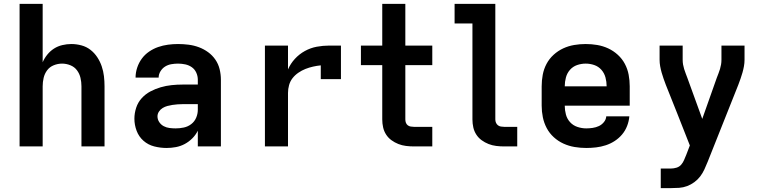

<svg xmlns="http://www.w3.org/2000/svg" viewBox="-20 -755 3940 990"><path d="M81 0V-735H200V-434Q209 -455 224 -473.5Q239 -492 258.5 -504.5Q278 -517 301.5 -522.5Q325 -528 348 -528Q374 -528 400 -521Q426 -514 446.5 -498Q467 -482 481.5 -460Q496 -438 504.5 -413Q513 -388 516 -362Q519 -336 519 -310V0H400V-310Q400 -332 395 -353.5Q390 -375 377 -392.5Q364 -410 343 -418.5Q322 -427 300 -427Q278 -427 257 -418.5Q236 -410 223 -392.5Q210 -375 205 -353.5Q200 -332 200 -310V0Z M839 8Q807 8 775.5 0Q744 -8 720 -29Q696 -50 684.5 -80.5Q673 -111 673 -143Q673 -171 682 -199Q691 -227 710.5 -248.5Q730 -270 755.5 -283.5Q781 -297 808.5 -305Q836 -313 864.5 -316Q893 -319 922 -319H1000V-344Q1000 -363 992 -380.5Q984 -398 969 -408.5Q954 -419 935.5 -423Q917 -427 898 -427Q881 -427 863.5 -424Q846 -421 831.5 -412Q817 -403 807.5 -387.5Q798 -372 798 -355H679Q679 -381 687.5 -406.5Q696 -432 711.5 -453Q727 -474 749 -489Q771 -504 795.5 -512.5Q820 -521 846 -524.5Q872 -528 898 -528Q925 -528 952.5 -524.5Q980 -521 1005.5 -511.5Q1031 -502 1053 -486Q1075 -470 1090.5 -447.5Q1106 -425 1112.5 -398Q1119 -371 1119 -344V0H1000V-81Q989 -59 971.5 -41.5Q954 -24 932.5 -12.5Q911 -1 887 3.5Q863 8 839 8ZM886 -93Q907 -93 928 -97.5Q949 -102 966 -115Q983 -128 991.5 -148Q1000 -168 1000 -189V-218H922Q909 -218 895.5 -217Q882 -216 869 -214Q856 -212 843 -208.5Q830 -205 818.5 -198Q807 -191 799.5 -179.5Q792 -168 792 -155Q792 -139 801 -125.5Q810 -112 824 -104.5Q838 -97 854 -95Q870 -93 886 -93Z M1346 0V-520H1465V-397Q1478 -427 1500.5 -451.5Q1523 -476 1552 -492Q1581 -508 1613 -514Q1645 -520 1678 -520H1738V-347H1634V-418Q1614 -416 1594 -411.5Q1574 -407 1555 -399.5Q1536 -392 1518.5 -380Q1501 -368 1488.5 -352Q1476 -336 1470.5 -316Q1465 -296 1465 -276V0Z M2114 0Q2094 0 2073.5 -2.5Q2053 -5 2034 -12.5Q2015 -20 1998.5 -32Q1982 -44 1971 -61Q1960 -78 1955.5 -98Q1951 -118 1951 -139V-419H1841V-520H1951V-735H2070V-520H2209V-419H2070V-139Q2070 -130 2073 -122Q2076 -114 2082.5 -109Q2089 -104 2097.5 -102.5Q2106 -101 2114 -101H2209V0Z M2579 0Q2559 0 2538.5 -2.5Q2518 -5 2499 -12.5Q2480 -20 2463.5 -32Q2447 -44 2436 -61Q2425 -78 2420.5 -98Q2416 -118 2416 -139V-634H2324V-735H2534V-139Q2534 -130 2537.5 -122Q2541 -114 2547.5 -109Q2554 -104 2562.5 -102.5Q2571 -101 2579 -101H2647V0Z M3003 8Q2973 8 2943 3Q2913 -2 2885.5 -14.5Q2858 -27 2835.5 -47.5Q2813 -68 2799 -94.5Q2785 -121 2779 -150.5Q2773 -180 2773 -210V-310Q2773 -340 2778.5 -369.5Q2784 -399 2798 -425.5Q2812 -452 2834.5 -472.5Q2857 -493 2884 -505.5Q2911 -518 2940.5 -523Q2970 -528 3000 -528Q3030 -528 3059.5 -523Q3089 -518 3116 -505.5Q3143 -493 3165.5 -472.5Q3188 -452 3202 -425.5Q3216 -399 3221.5 -369.5Q3227 -340 3227 -310V-210H2892Q2892 -187 2898 -164.5Q2904 -142 2919.5 -125Q2935 -108 2957.5 -100.5Q2980 -93 3003 -93Q3019 -93 3036 -95.5Q3053 -98 3068 -105Q3083 -112 3094 -125.5Q3105 -139 3106 -155H3225Q3223 -130 3213.5 -105.5Q3204 -81 3187.5 -61.5Q3171 -42 3149.5 -28Q3128 -14 3103.5 -6Q3079 2 3053.5 5Q3028 8 3003 8ZM2892 -310H3108Q3108 -333 3102 -355.5Q3096 -378 3081 -395Q3066 -412 3044.5 -419.5Q3023 -427 3000 -427Q2977 -427 2955.5 -419.5Q2934 -412 2919 -395Q2904 -378 2898 -355.5Q2892 -333 2892 -310Z M3387 215V114H3439Q3454 114 3468.5 109.5Q3483 105 3492.5 94Q3502 83 3507.5 69.5Q3513 56 3519 42L3537 -5L3472 -170L3413 -318Q3407 -334 3401.5 -349.5Q3396 -365 3391.5 -381Q3387 -397 3384 -413.5Q3381 -430 3381 -447V-520H3500V-447Q3500 -434 3502 -422.5Q3504 -411 3507.5 -399.5Q3511 -388 3515.5 -376.5Q3520 -365 3524 -354L3601 -142L3676 -354Q3680 -365 3684.5 -376Q3689 -387 3692.5 -399Q3696 -411 3698 -422.5Q3700 -434 3700 -447V-520H3819V-447Q3819 -430 3816 -413.5Q3813 -397 3808.5 -381Q3804 -365 3798.5 -349.5Q3793 -334 3787 -318L3629 79Q3621 99 3612 118.5Q3603 138 3590.5 154.5Q3578 171 3560.5 184Q3543 197 3523 204.5Q3503 212 3482 213.5Q3461 215 3439 215Z"/></svg>

Font: Iosevka Book
Style: Bold
Weight: 700
Designer: Belleve Invis
Foundry: Belleve Invis
Version: Version 28.0.7; ttfautohint (v1.8.3)